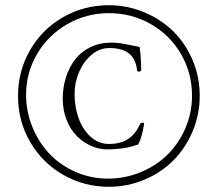

<svg xmlns="http://www.w3.org/2000/svg" viewBox="-20 -737 845 744"><path d="M401.9 -13.2Q306.6 -13.2 225.8 -59.1Q145 -105 97.4 -186Q49.8 -267.1 49.8 -365.2Q49.8 -462.4 96.9 -543.5Q144 -624.5 224.9 -670.7Q305.7 -716.8 401.9 -716.8Q473.1 -716.8 537.8 -689.9Q602.5 -663.1 650.1 -616.9Q697.8 -570.8 725.8 -505.1Q753.9 -439.5 753.9 -365.2Q753.9 -293.5 726.6 -228.5Q699.2 -163.6 652.6 -116.2Q606 -68.8 540.3 -41Q474.6 -13.2 401.9 -13.2ZM397.9 -44.9Q465.8 -44.9 526.4 -70.3Q586.9 -95.7 630.1 -138.7Q673.3 -181.6 698.7 -241Q724.1 -300.3 724.1 -366.2Q724.1 -454.1 681.2 -527.8Q638.2 -601.6 564.2 -643.8Q490.2 -686 401.9 -686Q314.9 -686 241 -643.6Q167 -601.1 124 -528.3Q81.1 -455.6 81.1 -370.1Q81.1 -305.2 105.2 -245.6Q129.4 -186 170.9 -141.8Q212.4 -97.7 271.7 -71.3Q331.1 -44.9 397.9 -44.9ZM395 -158.2Q362.8 -158.2 332 -172.1Q301.3 -186 276.9 -210.7Q252.4 -235.4 237.8 -272.9Q223.1 -310.5 223.1 -355Q223.1 -398.4 235.4 -437Q247.6 -475.6 270.5 -505.9Q293.5 -536.1 329.8 -554Q366.2 -571.8 411.1 -571.8Q435.5 -571.8 450.2 -568.8Q459.5 -567.4 482.4 -562.7Q505.4 -558.1 521 -555.2Q526.9 -513.7 526.9 -464.8Q525.9 -461.4 522 -460.2Q518.1 -459 514.6 -460Q511.2 -460.9 511.2 -463.9Q506.8 -507.3 480.7 -529.1Q454.6 -550.8 402.8 -550.8Q366.2 -550.8 335.2 -524.9Q304.2 -499 286.6 -458.3Q269 -417.5 269 -373Q269 -321.8 284.9 -278.1Q300.8 -234.4 331.5 -206.8Q362.3 -179.2 401.9 -179.2Q448.2 -179.2 477.1 -198.7Q505.9 -218.3 522.9 -256.8Q523.4 -260.3 530.5 -261.2Q537.6 -262.2 538.1 -259.8V-254.9Q529.3 -200.7 515.1 -176.8Q499 -172.9 496.1 -170.9Q452.6 -158.2 395 -158.2Z"/></svg>

Font: Junicode SmCond Light
Style: Regular
Weight: 300
Width: 4
Designer: Peter S. Baker
Version: Version 2.206